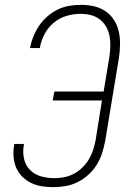

<svg xmlns="http://www.w3.org/2000/svg" viewBox="-20 -763 540 791"><path d="M200 8Q176 8 153 4.5Q130 1 109 -9Q88 -19 72 -35Q56 -51 47 -71.5Q38 -92 36 -115.5Q34 -139 38 -163L39 -170H79L78 -165Q73 -136 79 -109Q85 -82 103.5 -63Q122 -44 149 -36.5Q176 -29 204 -29Q224 -29 244.5 -33Q265 -37 284 -47Q303 -57 319 -72.5Q335 -88 346 -106.5Q357 -125 363.5 -145Q370 -165 374 -186L400 -349H197L204 -386H407L431 -531Q434 -552 434.5 -574Q435 -596 431 -616Q427 -636 416.5 -654Q406 -672 390 -684Q374 -696 353.5 -701Q333 -706 312 -706Q283 -706 254 -697.5Q225 -689 201 -669Q177 -649 163 -621.5Q149 -594 144 -565H104Q108 -589 117.5 -612.5Q127 -636 141.5 -657.5Q156 -679 176 -696Q196 -713 218.5 -724Q241 -735 266 -739Q291 -743 315 -743Q342 -743 368 -737Q394 -731 415 -716.5Q436 -702 450 -680Q464 -658 469.5 -632.5Q475 -607 474.5 -579.5Q474 -552 470 -525L413 -180Q408 -155 400 -130.5Q392 -106 378 -83.5Q364 -61 343.5 -42.5Q323 -24 299.5 -12.5Q276 -1 250.5 3.5Q225 8 200 8Z"/></svg>

Font: Iosevka Extralight
Style: Italic
Weight: 200
Italic angle: -9°
Monospace: yes
Designer: Belleve Invis
Foundry: Belleve Invis
Version: Version 32.5.0; ttfautohint (v1.8.4)